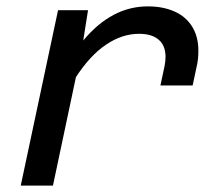

<svg xmlns="http://www.w3.org/2000/svg" viewBox="-20 -582 690 602"><path d="M499 -404Q499 -439 477.5 -457.5Q456 -476 416 -476Q363 -476 312.5 -442Q262 -408 218 -340L146 0H45L162 -550H256L241 -455Q285 -508 335.5 -535Q386 -562 444 -562Q491 -562 527 -546Q563 -530 582.5 -498.5Q602 -467 602 -423Q602 -396 597 -375L584 -314H483L496 -375Q499 -390 499 -404Z"/></svg>

Font: Azeret Mono
Style: Italic
Weight: 400
Italic angle: -12°
Designer: Martin Vácha
Foundry: Displaay
Version: Version 1.000; Glyphs 3.0.3, build 3074